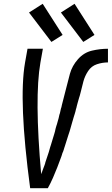

<svg xmlns="http://www.w3.org/2000/svg" viewBox="-20 -992 589 1012"><path d="M139 0Q77 -462 112 -662L125 -735H206L193 -662Q161 -479 197 -74Q204 -91 210 -109L215 -122L218 -131L219 -136L222 -145L225 -154L228 -163L237 -190L245 -218L248 -227Q255 -250 262 -273L266 -286L270 -300L271 -305L273 -314L277 -328L280 -337L285 -355L289 -369L291 -378L293 -387L296 -396L301 -419L304 -428L306 -438Q317 -479 327 -520Q337 -561 348.5 -603Q360 -645 391 -680Q422 -715 464.5 -725Q507 -735 549 -735V-663Q520 -663 491 -653.5Q462 -644 444.5 -617.5Q427 -591 419.5 -562.5Q412 -534 405 -505L400 -486L397 -477L389 -449L385 -434L383 -425L380 -415L378 -406L374 -392L368 -373L364 -359L361 -349L357 -335L349 -307L346 -297L340 -279Q331 -250 322 -222L319 -213L316 -203L313 -194L309 -185L306 -175L303 -166Q293 -138 282 -110Q271 -82 259 -54.5Q247 -27 232 0ZM251 -771 133 -926 205 -972 310 -808ZM419 -771 301 -926 373 -972 478 -808Z"/></svg>

Font: Iosevka SS08
Style: Italic
Weight: 400
Italic angle: -10°
Monospace: yes
Designer: Belleve Invis
Foundry: Belleve Invis
Version: 2.1.0; ttfautohint (v1.8.2)